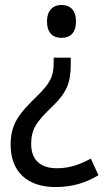

<svg xmlns="http://www.w3.org/2000/svg" viewBox="-20 -564 431 776"><path d="M287 -477C287 -523 264 -544 228 -544C196 -544 170 -524 170 -477C170 -430 195 -411 228 -411C264 -411 287 -431 287 -477ZM266 -303V-331H197V-313C197 -257 185 -229 128 -174C61 -108 23 -67 23 21C23 128 88 192 205 192C273 192 329 174 378 144L347 77C306 99 265 116 210 116C143 116 106 82 106 18C106 -42 127 -72 193 -135C249 -189 266 -230 266 -303Z"/></svg>

Font: Noto Sans Lao UI SemCond
Style: Regular
Weight: 400
Width: 4
Designer: Monotype Design Team
Foundry: Monotype Imaging Inc.
Version: Version 2.000